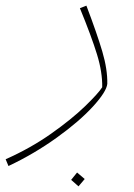

<svg xmlns="http://www.w3.org/2000/svg" viewBox="-54 -336 476 680"><path d="M-34 228Q54 189 127 137.5Q200 86 247 40.5Q294 -5 308 -27Q309 -80 289.5 -143.5Q270 -207 229 -307L252 -316Q290 -216 308.5 -153Q327 -90 326 -39Q323 -11 275 41.5Q227 94 147 151.5Q67 209 -24 252ZM198 301 219 275 246 298 224 324Z"/></svg>

Font: FiraGO Thin
Style: Italic
Weight: 100
Italic angle: -8°
Designer: bBox Type GmbH
Foundry: bBox Type GmbH
Version: Version 1.001